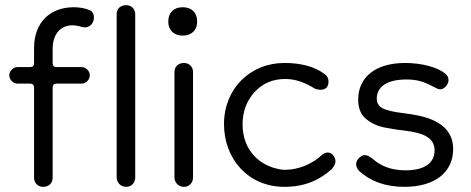

<svg xmlns="http://www.w3.org/2000/svg" viewBox="-20 -708 1824 744"><path d="M469 16C490 16 504 0 504 -21V-653C504 -676 486 -688 469 -688C449 -688 432 -676 432 -653V-21C432 0 448 16 469 16ZM147 16C167 16 184 4 184 -19V-368C184 -379 189 -384 200 -384H296C313 -384 328 -399 328 -416C328 -433 313 -448 296 -448H200C189 -448 184 -453 184 -464V-518C184 -582 220 -610 261 -610C272 -610 287 -607 299 -603C303 -602 306 -602 310 -602C326 -602 344 -616 344 -640C344 -656 337 -666 323 -670C308 -677 282 -680 266 -680C175 -680 112 -622 112 -522V-464C112 -453 107 -448 96 -448H48C31 -448 16 -433 16 -416C16 -399 31 -384 48 -384H96C107 -384 112 -379 112 -368V-19C112 4 130 16 147 16Z M688 -570C723 -570 744 -592 744 -624C744 -659 723 -680 688 -680C653 -680 632 -659 632 -624C632 -592 653 -570 688 -570ZM693 16C714 16 728 0 728 -21V-429C728 -452 710 -464 693 -464C673 -464 656 -452 656 -429V-21C656 0 672 16 693 16Z M1082 16C1161 16 1218 -10 1266 -53C1275 -64 1280 -74 1280 -83C1280 -100 1266 -117 1250 -117C1242 -117 1235 -114 1229 -109C1193 -74 1137 -50 1086 -50C1083 -50 1080 -50 1077 -50C985 -61 920 -127 920 -226C920 -276 936 -318 967 -352C998 -385 1037 -402 1086 -402C1135 -402 1175 -380 1203 -363C1210 -362 1217 -360 1221 -360C1242 -360 1253 -371 1253 -392C1253 -405 1248 -414 1238 -421C1199 -450 1147 -464 1082 -464C950 -464 848 -365 848 -227C848 -94 940 16 1082 16Z M1547 16C1667 16 1736 -42 1736 -130C1736 -245 1607 -261 1547 -269C1504 -274 1476 -281 1462 -289C1447 -297 1440 -309 1440 -326C1440 -375 1485 -400 1554 -400C1597 -400 1622 -392 1661 -371C1669 -367 1678 -362 1686 -362C1703 -362 1718 -382 1718 -397C1718 -408 1714 -416 1706 -422C1679 -446 1617 -464 1550 -464C1435 -464 1368 -409 1368 -322C1368 -287 1379 -262 1400 -246C1421 -229 1446 -218 1475 -213C1503 -208 1527 -204 1547 -202C1622 -193 1664 -174 1664 -125C1664 -78 1627 -48 1552 -48C1499 -48 1458 -63 1426 -91C1413 -102 1402 -107 1394 -107C1383 -107 1360 -93 1360 -72C1360 -63 1364 -54 1371 -46C1416 -5 1474 16 1547 16Z"/></svg>

Font: Dongle Light
Style: Regular
Weight: 300
Designer: Yanghee Ryu
Foundry: Yanghee Ryu
Version: Version 2.000